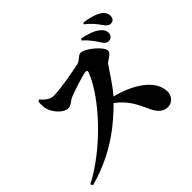

<svg xmlns="http://www.w3.org/2000/svg" viewBox="-193 -1099 1385 1385"><g transform="rotate(-45 500.0 -406.5)"><path d="M844 -621C869 -621 887 -640 887 -663C887 -682 881 -699 861 -717C827 -748 775 -764 717 -776L709 -764C758 -720 781 -682 799 -654C813 -631 827 -621 844 -621ZM945 -700C969 -700 983 -716 983 -740C983 -764 974 -784 949 -802C919 -823 870 -838 810 -846L803 -835C859 -790 878 -759 894 -737C912 -712 924 -700 945 -700ZM811 17C859 17 888 -26 888 -62C888 -185 749 -274 586 -315C645 -382 692 -463 727 -511C738 -526 793 -545 793 -578C793 -616 689 -706 640 -706C616 -706 596 -671 569 -665C525 -655 361 -623 284 -623C250 -623 218 -648 192 -679L178 -673C175 -646 175 -619 182 -594C194 -552 245 -485 297 -485C328 -485 343 -512 377 -525C425 -544 547 -584 571 -584C582 -584 588 -579 582 -563C507 -372 256 -107 20 15L30 33C299 -40 461 -189 553 -281C645 -215 674 -137 710 -61C734 -12 765 17 811 17Z"/></g></svg>

Font: GenKiMin2 TW H
Style: Regular
Weight: 900
Version: Version 2.100;PS 2.1;hotconv 16.6.51;makeotf.lib2.5.65220 DE